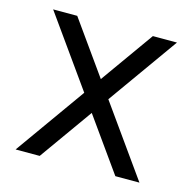

<svg xmlns="http://www.w3.org/2000/svg" viewBox="-81 -581 663 662"><g transform="rotate(15 251.0 -250.0)"><path d="M30 -500H116L472 0H386ZM386 -500H472L116 0H30Z"/></g></svg>

Font: Uncut Sans Variable
Style: Regular
Weight: 400
Designer: Kasper Nordkvist
Foundry: UNCUT.wtf
Version: Version 1.304;Glyphs 3.2 (3246)